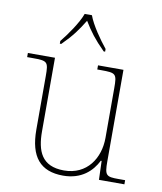

<svg xmlns="http://www.w3.org/2000/svg" viewBox="-86 -835 769 914"><g transform="rotate(10 298.5 -378.0)"><path d="M157 -619V-606H164C214 -656 236 -687 266 -736C296 -687 319 -656 369 -606H376V-619C345 -657 300 -721 284 -766H249C233 -721 188 -657 157 -619ZM281 10C370 10 420 -39 446 -91H450L453 0H576V-20H544C484 -20 477 -25 477 -94V-536H354V-516H372C445 -516 449 -512 449 -442V-202C449 -104 392 -15 281 -15C172 -15 146 -86 146 -181V-536H15V-516H41C114 -516 118 -512 118 -442V-184C118 -52 171 10 281 10Z"/></g></svg>

Font: Noto Serif Gurmukhi Thin
Style: Regular
Weight: 100
Designer: Vaibhav Singh and the Monotype Design Team
Foundry: Monotype Imaging Inc.
Version: Version 2.004